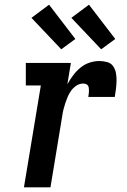

<svg xmlns="http://www.w3.org/2000/svg" viewBox="-20 -798 540 818"><path d="M82 0 154 -434H90V-530H282L267 -439Q278 -459 291.5 -477Q305 -495 322.5 -509.5Q340 -524 361 -531Q382 -538 403 -538Q420 -538 436.5 -533.5Q453 -529 462 -516Q471 -503 474 -486.5Q477 -470 476.5 -453Q476 -436 474 -419Q472 -402 469 -385H356Q357 -391 358 -397Q359 -403 359 -409.5Q359 -416 358.5 -422Q358 -428 355 -433Q352 -438 346 -440Q340 -442 334 -442Q319 -442 306 -433.5Q293 -425 284 -413Q275 -401 269 -387Q263 -373 258.5 -359.5Q254 -346 250.5 -332Q247 -318 245 -303L195 0ZM411 -588 284 -722 359 -778 471 -632ZM241 -588 114 -722 189 -778 301 -632Z"/></svg>

Font: Iosevka Slab
Style: Bold Italic
Weight: 700
Italic angle: -9°
Monospace: yes
Designer: Belleve Invis
Foundry: Belleve Invis
Version: Version 11.1.0; ttfautohint (v1.8.3)